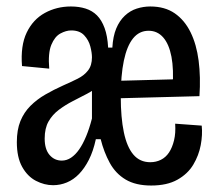

<svg xmlns="http://www.w3.org/2000/svg" viewBox="-20 -561 676 593"><path d="M144 11Q117 11 91 -2.5Q65 -16 48.5 -45.5Q32 -75 32 -122Q32 -160 43 -187Q54 -214 74 -234Q94 -254 120 -269Q146 -284 175 -297Q200 -308 220 -318Q240 -328 252 -343.5Q264 -359 264 -384Q264 -398 259 -417.5Q254 -437 240 -452Q226 -467 200 -467Q184 -467 166.5 -457.5Q149 -448 138.5 -422.5Q128 -397 132 -349L48 -357Q43 -420 62.5 -460.5Q82 -501 118.5 -521Q155 -541 199 -541Q224 -541 244.5 -534.5Q265 -528 279.5 -513.5Q294 -499 303 -474.5Q312 -450 314 -414H327Q329 -449 339 -473Q349 -497 365.5 -512.5Q382 -528 402.5 -534.5Q423 -541 444 -541Q489 -541 519.5 -520Q550 -499 568.5 -461.5Q587 -424 593.5 -373.5Q600 -323 596 -264L328 -257V-311L554 -317L513 -290Q517 -347 509.5 -386Q502 -425 484 -445.5Q466 -466 439 -466Q410 -466 391 -442.5Q372 -419 362.5 -373.5Q353 -328 353 -262Q353 -198 362.5 -152.5Q372 -107 392 -83.5Q412 -60 444 -60Q462 -60 477 -67.5Q492 -75 502 -90Q512 -105 517.5 -127.5Q523 -150 521 -179L603 -173Q606 -145 600 -113Q594 -81 577 -52.5Q560 -24 528 -6Q496 12 447 12Q399 12 368 -6.5Q337 -25 319 -58Q301 -91 291 -131H276Q268 -94 254.5 -67.5Q241 -41 224 -23.5Q207 -6 186.5 2.5Q166 11 144 11ZM171 -65Q186 -65 199.5 -74Q213 -83 224.5 -99.5Q236 -116 246 -140Q256 -164 264 -195V-322L288 -299Q271 -283 249 -271.5Q227 -260 204.5 -248.5Q182 -237 162 -222Q142 -207 130 -186Q118 -165 118 -133Q118 -100 133 -82.5Q148 -65 171 -65Z"/></svg>

Font: Bricolage Grotesque Condensed
Style: Regular
Weight: 400
Width: 3
Designer: Mathieu Triay
Foundry: Atelier Triay
Version: Version 1.000;gftools[0.9.30]